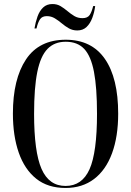

<svg xmlns="http://www.w3.org/2000/svg" viewBox="-20 -922 651 952"><path d="M305 10Q217 10 159.5 -36Q102 -82 73 -165Q44 -248 44 -359Q44 -530 109 -627.5Q174 -725 306 -725Q434 -725 500 -630Q566 -535 566 -358Q566 -245 535.5 -162Q505 -79 446.5 -34.5Q388 10 305 10ZM305 0Q387 0 424 -83Q461 -166 461 -358Q461 -487 446 -565.5Q431 -644 397.5 -679.5Q364 -715 306 -715Q250 -715 215.5 -679.5Q181 -644 165 -565.5Q149 -487 149 -358Q149 -169 186 -84.5Q223 0 305 0ZM363 -771Q340 -771 321.5 -781.5Q303 -792 286.5 -806Q270 -820 252 -831Q234 -842 212 -842Q189 -842 178.5 -826.5Q168 -811 161 -781H151Q156 -812 166 -840Q176 -868 194 -885Q212 -902 240 -902Q263 -902 280.5 -891.5Q298 -881 314.5 -867Q331 -853 348.5 -842.5Q366 -832 389 -832Q414 -832 424.5 -847.5Q435 -863 442 -892H452Q448 -861 437.5 -833Q427 -805 409 -788Q391 -771 363 -771Z"/></svg>

Font: Noto Serif Display ExtraCondensed Medium
Style: Regular
Weight: 500
Width: 2
Designer: Monotype Design Team
Foundry: Monotype Imaging Inc.
Version: Version 2.009